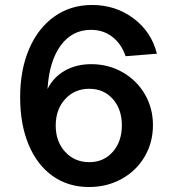

<svg xmlns="http://www.w3.org/2000/svg" viewBox="-20 -736 690 772"><path d="M61 -345Q61 -455 97 -539Q133 -623 198.5 -669.5Q264 -716 350 -716Q445 -716 517 -662Q589 -608 611 -520L485 -510Q468 -560 431.5 -588Q395 -616 346 -616Q270 -616 224 -553Q178 -490 171 -378Q195 -426 241 -452Q287 -478 347 -478Q416 -478 473 -445.5Q530 -413 562.5 -357Q595 -301 595 -233Q595 -163 561.5 -106Q528 -49 469 -16.5Q410 16 338 16Q254 16 191.5 -28.5Q129 -73 95 -154.5Q61 -236 61 -345ZM339 -84Q397 -84 433.5 -125.5Q470 -167 470 -232Q470 -297 433.5 -338Q397 -379 339 -379Q280 -379 242 -337.5Q204 -296 204 -231Q204 -167 242 -125.5Q280 -84 339 -84Z"/></svg>

Font: MedMera Sans Semibold
Style: Regular
Weight: 600
Designer: Kasper Nordkvist
Foundry: UNCUT.wtf
Version: Version 1.300